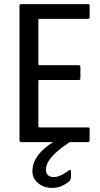

<svg xmlns="http://www.w3.org/2000/svg" viewBox="-20 -693 489 936"><path d="M85 0Q75 0 75 -9V-664Q75 -673 85 -673H406Q414 -673 415.5 -671.5Q417 -670 417 -663V-612Q417 -604 415 -602.5Q413 -601 406 -601H174Q169 -601 168 -599.5Q167 -598 167 -593V-383Q167 -378 168.5 -376.5Q170 -375 174 -375H361Q369 -375 370.5 -373Q372 -371 372 -362V-316Q372 -308 370.5 -305.5Q369 -303 361 -303H174Q169 -303 168 -302Q167 -301 167 -296V-81Q167 -76 168 -74Q169 -72 174 -72H404Q414 -72 415.5 -70Q417 -68 417 -59V-13Q417 -4 414.5 -2Q412 0 404 0ZM233 223Q194 223 166 200Q138 177 138 142Q138 110 153 83.5Q168 57 191.5 35.5Q215 14 241 -1Q248 -5 256.5 -8Q265 -11 274 -11H320Q324 -11 325 -7.5Q326 -4 320 0Q283 24 257 47Q231 70 217.5 91.5Q204 113 204 134Q204 154 215.5 162.5Q227 171 243 170Q261 170 280.5 160Q300 150 314 139Q318 135 322 135.5Q326 136 326 141V173Q326 185 313 195Q297 207 278 215Q259 223 233 223Z"/></svg>

Font: Glory Medium
Style: Regular
Weight: 500
Designer: Robert Leuschke
Foundry: Robert Leuschke
Version: Version 1.011